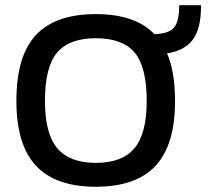

<svg xmlns="http://www.w3.org/2000/svg" viewBox="-20 -708 810 738"><path d="M348.1 9.8Q193.8 9.8 118.4 -70.8Q43 -151.4 43 -319.8Q43 -493.2 118.2 -573.5Q193.4 -653.8 348.1 -653.8Q499.5 -653.8 573.2 -577.1Q628.4 -578.1 648.7 -601.6Q668.9 -625 668.9 -688H752.9Q752.9 -598.1 721.2 -555.7Q689.5 -513.2 622.1 -502.9Q652.8 -432.6 652.8 -319.8Q652.8 -150.9 577.9 -70.6Q502.9 9.8 348.1 9.8ZM348.1 -82Q449.7 -82 496.8 -138.2Q543.9 -194.3 543.9 -319.8Q543.9 -451.2 497.3 -506.1Q450.7 -561 348.1 -561Q246.1 -561 199.5 -505.9Q152.8 -450.7 152.8 -319.8Q152.8 -194.3 200.2 -138.2Q247.6 -82 348.1 -82Z"/></svg>

Font: Kanit
Style: Regular
Weight: 400
Designer: Katatrad Team
Foundry: CadsonDemak
Version: Version 1.000;PS 001.000;hotconv 1.0.88;makeotf.lib2.5.64775